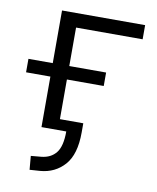

<svg xmlns="http://www.w3.org/2000/svg" viewBox="-78 -555 655 801"><g transform="rotate(10 249.0 -155.0)"><path d="M102 184 97 126 141 122Q181 118 203 90.5Q225 63 225 0H120V-214H17V-271H120V-494H472V-434H190V-271H346V-214H190V-46H289V-7Q289 86 249 131Q209 176 146 181Z"/></g></svg>

Font: Nunito Sans 7pt Light
Style: Regular
Weight: 300
Designer: Vernon Adams
Foundry: Vernon Adams
Version: Version 3.101;gftools[0.9.27]